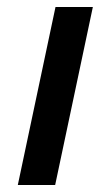

<svg xmlns="http://www.w3.org/2000/svg" viewBox="-20 -530 309 550"><path d="M31 0 139 -510H246L138 0Z"/></svg>

Font: Saira Medium
Style: Italic
Weight: 500
Italic angle: -12°
Designer: Hector Gatti with collaboration of the Omnibus-Type team
Foundry: Omnibus-Type
Version: Version 1.100; ttfautohint (v1.8.3)